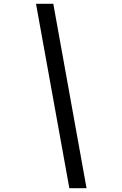

<svg xmlns="http://www.w3.org/2000/svg" viewBox="-20 -795 640 1005"><path d="M433 190H343L168.5 -775H259Z"/></svg>

Font: JuliaMono Medium
Style: Italic
Weight: 500
Italic angle: -9°
Monospace: yes
Designer: cormullion
Foundry: corm
Version: Version 0.054; ttfautohint (v1.8.4)